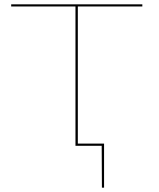

<svg xmlns="http://www.w3.org/2000/svg" viewBox="-20 -678 740 893"><path d="M342 -648V-10H464V195H454L453 0H331V-648H32V-658H642V-648Z"/></svg>

Font: Ysabeau Hairline
Style: Regular
Weight: 100
Designer: Christian Thalmann (Catharsis Fonts)
Version: Version 0.003